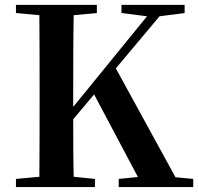

<svg xmlns="http://www.w3.org/2000/svg" viewBox="-20 -761 807 781"><path d="M562 0H462.9V-33.2L541 -41L362.8 -377L277.8 -275.9Q277.8 -223.6 278.1 -164.3Q278.3 -105 279.8 -42L366.2 -33.2V0H44.9V-33.2L140.1 -42Q140.6 -116.2 140.9 -192.4Q141.1 -268.6 141.1 -346.2V-394Q141.1 -470.7 140.9 -546.6Q140.6 -622.6 140.1 -699.2L44.9 -708V-741.2H374V-708L279.8 -699.2Q278.3 -624 278.1 -547.6Q277.8 -471.2 277.8 -394V-326.2L578.1 -694.8L474.1 -708V-741.2H731V-708L628.9 -694.8L451.2 -482.9L693.8 -40L766.1 -33.2V0Z"/></svg>

Font: Source Han Serif TW
Style: Bold
Weight: 700
Designer: Ryoko NISHIZUKA Ë•øÂ°öÊ∂ºÂ≠ê (kana & ideographs); Frank Grie√ühammer (Latin, Greek & Cyrillic); Wenlong ZHANG Âº†ÊñáÈæô 
Foundry: Adobe
Version: Version 2.003;hotconv 1.1.1;makeotfexe 2.6.0